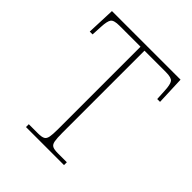

<svg xmlns="http://www.w3.org/2000/svg" viewBox="-198 -837 960 960"><g transform="rotate(45 281.5 -357.0)"><path d="M144 0V-20H209Q234 -20 246 -26Q258 -32 261.5 -51Q265 -70 265 -108V-689H116Q77 -689 67 -675Q57 -661 55 -620L52 -563H32L38 -714H523L529 -563H509L506 -620Q504 -661 494 -675Q484 -689 445 -689H293V-108Q293 -70 296.5 -51Q300 -32 312 -26Q324 -20 349 -20H413V0Z"/></g></svg>

Font: Noto Serif Tamil Thin
Style: Italic
Weight: 100
Italic angle: -12°
Designer: Indian Type Foundry, Tom Grace, and the Monotype Design Team
Foundry: Monotype Imaging Inc.
Version: Version 2.003; ttfautohint (v1.8.4.7-5d5b)